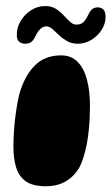

<svg xmlns="http://www.w3.org/2000/svg" viewBox="-20 -610 378 652"><path d="M135 22.5Q91.5 22.5 67.8 5.8Q44 -11 34.8 -41.5Q25.5 -72 25.5 -113Q25.5 -127.5 26.2 -142.5Q27 -157.5 28 -172.5Q29 -187.5 30.8 -202.8Q32.5 -218 34.8 -233.2Q37 -248.5 39.8 -263.2Q42.5 -278 46 -291.5Q63.5 -352.5 97.8 -387.2Q132 -422 187.5 -422Q221.5 -422 243.2 -400.2Q265 -378.5 275.2 -339.8Q285.5 -301 285.5 -250Q285.5 -229 284.5 -208.2Q283.5 -187.5 281.5 -168.2Q279.5 -149 276.5 -130.8Q273.5 -112.5 269.2 -96.2Q265 -80 260 -65.8Q255 -51.5 248.5 -39.5Q231 -10.5 203 6Q175 22.5 135 22.5ZM65.5 -461.5Q53.5 -461.5 45.2 -468.2Q37 -475 37 -492Q37 -516.5 50.2 -538.8Q63.5 -561 85.5 -575.2Q107.5 -589.5 133.5 -589.5Q155 -589.5 169.8 -580Q184.5 -570.5 196 -558Q207.5 -545.5 217.8 -536Q228 -526.5 239.5 -526.5Q253 -526.5 261.5 -533.2Q270 -540 279 -558.5Q286 -573 293.2 -579Q300.5 -585 312.5 -585Q322.5 -585 330.5 -578.2Q338.5 -571.5 338.5 -552.5Q338.5 -529 324.8 -508Q311 -487 289.5 -474.2Q268 -461.5 244 -461.5Q223 -461.5 207.5 -470.5Q192 -479.5 180 -491Q168 -502.5 157.8 -511.5Q147.5 -520.5 137.5 -520.5Q126.5 -520.5 117.2 -511.8Q108 -503 100.5 -487.5Q93 -471 84.2 -466.2Q75.5 -461.5 65.5 -461.5Z"/></svg>

Font: Gluten
Style: Bold
Weight: 700
Designer: Tyler Finck
Foundry: Etcetera Type Company
Version: Version 1.204